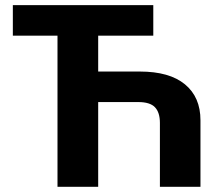

<svg xmlns="http://www.w3.org/2000/svg" viewBox="-20 -717 850 737"><path d="M29.3 -697.3H568.4V-580.1H356.9V-442.4H516.6Q630.4 -442.4 689.9 -393.3Q749.5 -344.2 749.5 -255.4V0H593.8V-245.1Q593.8 -285.6 574.7 -305.4Q555.7 -325.2 511.2 -325.2H356.9V0H200.7V-580.1H29.3Z"/></svg>

Font: Lunasima
Style: Bold
Weight: 700
Designer: The DocRepair Project, Monotype Design Team
Foundry: Google
Version: Version 2.009